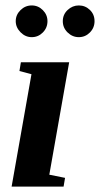

<svg xmlns="http://www.w3.org/2000/svg" viewBox="-20 -689 369 709"><path d="M162.1 -43.9 220.2 -32.2 214.8 0H22.9L96.2 -415L51.8 -426.8L57.1 -459H235.4ZM271 -551.8Q247.6 -551.8 229.7 -569.1Q211.9 -586.4 211.9 -610.8Q211.9 -635.3 229.7 -652.1Q247.6 -668.9 271 -668.9Q294.9 -668.9 312 -652.3Q329.1 -635.7 329.1 -610.8Q329.1 -586.4 312 -569.1Q294.9 -551.8 271 -551.8ZM97.2 -551.8Q73.7 -551.8 55.9 -569.8Q38.1 -587.9 38.1 -610.8Q38.1 -634.3 55.7 -651.6Q73.2 -668.9 97.2 -668.9Q121.1 -668.9 138.2 -651.6Q155.3 -634.3 155.3 -610.8Q155.3 -586.4 138.2 -569.1Q121.1 -551.8 97.2 -551.8Z"/></svg>

Font: Tinos
Style: Bold Italic
Weight: 700
Italic angle: -16.333°
Designer: Steve Matteson
Foundry: Monotype Imaging Inc.
Version: Version 1.23